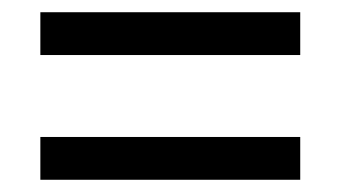

<svg xmlns="http://www.w3.org/2000/svg" viewBox="-20 -509 560 314"><path d="M46 -419V-489H471V-419ZM46 -215V-285H471V-215Z"/></svg>

Font: Noto Sans Sinhala UI SemiCondensed
Style: Regular
Weight: 400
Width: 4
Designer: Jelle Bosma - Monotype Design Team
Foundry: Monotype Imaging Inc.
Version: Version 2.006; ttfautohint (v1.8.4.7-5d5b)